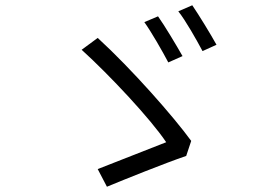

<svg xmlns="http://www.w3.org/2000/svg" viewBox="-20 -760 1040 729"><path d="M580 -698 528 -676C554 -640 597 -565 619 -523L673 -547C651 -586 605 -663 580 -698ZM710 -740 657 -717C685 -682 726 -609 749 -566L802 -590C780 -630 734 -705 710 -740ZM687 -168 706 -225C640 -316 480 -498 351 -616L290 -571C397 -474 553 -307 611 -220C557 -199 414 -143 351 -118L386 -51C451 -78 605 -140 687 -168Z"/></svg>

Font: Genne Gothic Normal
Style: Regular
Weight: 350
Designer: Ryoko NISHIZUKA (kana & ideographs); Paul D. Hunt (Latin, Greek & Cyrillic); Wenlong ZHANG (bopomofo); Sandoll Communica
Foundry: Adobe Systems Incorporated
Version: Version 1.004;PS 1.004;hotconv 16.6.51;makeotf.lib2.5.65220